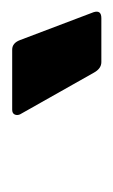

<svg xmlns="http://www.w3.org/2000/svg" viewBox="46 -792 190 323"><g transform="rotate(-90 141.5 -631.0)"><path d="M198 -556Q187 -556 180 -569L110 -693Q108 -698 110 -702Q112 -706 118 -706H219Q230 -706 235 -693L282 -569Q286 -556 272 -556Z"/></g></svg>

Font: Sofia Sans ExtraBold
Style: Italic
Weight: 800
Italic angle: -9°
Designer: Botio Nikoltchev, Ani Petrova
Foundry: lettersoup
Version: Version 4.100; ttfautohint (v1.8.4.7-5d5b)